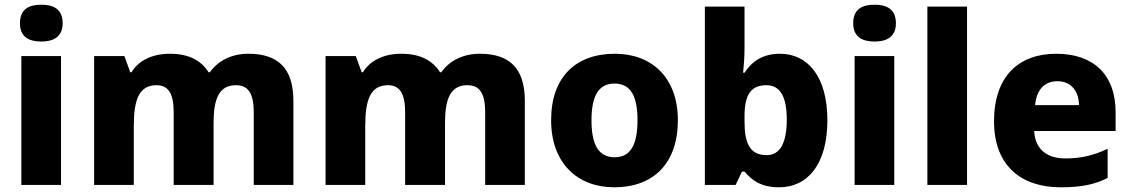

<svg xmlns="http://www.w3.org/2000/svg" viewBox="-20 -788 4817 818"><path d="M156 -768C106 -768 65 -751 65 -689C65 -629 106 -611 156 -611C205 -611 247 -629 247 -689C247 -751 205 -768 156 -768ZM240 -549H71V0H240Z M1038 -559C969 -559 910 -531 874 -480H869C837 -530 785 -559 704 -559C626 -559 569 -528 540 -480H535L510 -549H381V0H550V-250C550 -363 572 -425 647 -425C696 -425 720 -391 720 -310V0H890V-266C890 -368 914 -425 985 -425C1035 -425 1061 -394 1061 -310V0H1230V-358C1230 -499 1163 -559 1038 -559Z M2024 -559C1955 -559 1896 -531 1860 -480H1855C1823 -530 1771 -559 1690 -559C1612 -559 1555 -528 1526 -480H1521L1496 -549H1367V0H1536V-250C1536 -363 1558 -425 1633 -425C1682 -425 1706 -391 1706 -310V0H1876V-266C1876 -368 1900 -425 1971 -425C2021 -425 2047 -394 2047 -310V0H2216V-358C2216 -499 2149 -559 2024 -559Z M2868 -276C2868 -458 2756 -559 2600 -559C2431 -559 2328 -458 2328 -276C2328 -93 2440 10 2597 10C2765 10 2868 -93 2868 -276ZM2500 -276C2500 -377 2529 -432 2598 -432C2668 -432 2696 -377 2696 -276C2696 -174 2668 -118 2599 -118C2528 -118 2500 -174 2500 -276Z M3152 -585V-760H2983V0H3114L3141 -57H3152C3181 -23 3219 10 3299 10C3421 10 3505 -88 3505 -276C3505 -461 3422 -559 3303 -559C3226 -559 3181 -523 3152 -478H3146C3149 -508 3152 -545 3152 -585ZM3245 -425C3304 -425 3332 -376 3332 -278C3332 -179 3303 -127 3247 -127C3176 -127 3152 -175 3152 -270V-292C3152 -384 3179 -425 3245 -425Z M3706 -768C3656 -768 3615 -751 3615 -689C3615 -629 3656 -611 3706 -611C3755 -611 3797 -629 3797 -689C3797 -751 3755 -768 3706 -768ZM3790 -549H3621V0H3790Z M4100 0V-760H3931V0Z M4480 -559C4322 -559 4215 -465 4215 -271C4215 -78 4335 10 4499 10C4590 10 4646 -3 4699 -30V-154C4639 -126 4587 -113 4518 -113C4434 -113 4389 -159 4386 -230H4733V-309C4733 -473 4636 -559 4480 -559ZM4485 -442C4545 -442 4576 -398 4577 -340H4390C4396 -408 4432 -442 4485 -442Z"/></svg>

Font: Noto Sans Myanmar UI ExtraBold
Style: Regular
Weight: 800
Designer: Monotype Design Team
Foundry: Monotype Imaging Inc.
Version: Version 2.103